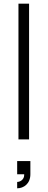

<svg xmlns="http://www.w3.org/2000/svg" viewBox="-20 -755 258 1040"><path d="M137.5 0V-735H80V0ZM73 265C108 265 144.5 240.5 144.5 189V117.5H73V189H111V193C111 218 89 230.5 73 230.5Z"/></svg>

Font: Vela Sans Light
Style: Regular
Weight: 300
Designer: Principal design: Mikhail Sharanda - project Manrope.
Design modification: Ravid Balaliev
Foundry: Mikhail Sharanda
Version: Version 1.001